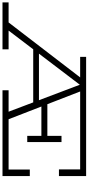

<svg xmlns="http://www.w3.org/2000/svg" viewBox="403 -1130 726 1575"><g transform="rotate(90 766.5 -343.0)"><path d="M139 -18 632 -660H721L970 -18H908L668 -652H688L206 -18ZM-1 0V-50H384V0ZM359 -252 386 -299H835L845 -252ZM720 0V-50H1370V-224H1424V0ZM1369 -463V-637H446V-686H1424V-463ZM1094 -484H1145V-203H1094V-319H814V-368H1094Z"/></g></svg>

Font: BioRhyme SemiExpanded Light
Style: Regular
Weight: 300
Width: 6
Designer: Aoife Mooney
Foundry: Aoife Mooney Type
Version: Version 1.600;gftools[0.9.33]